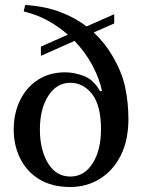

<svg xmlns="http://www.w3.org/2000/svg" viewBox="-20 -740 570 770"><path d="M35 -221Q35 -285 60 -337Q85 -389 131.5 -419.5Q178 -450 242 -450Q277 -450 316 -435.5Q355 -421 381 -375H389Q379 -424 351 -477Q323 -530 279 -576L144 -516V-553L252 -601Q216 -633 171.5 -657.5Q127 -682 75 -694L81 -720Q160 -715 221 -692Q282 -669 327 -634L438 -683V-646L356 -610Q378 -589 396.5 -566Q415 -543 429 -519Q469 -452 482 -390Q495 -328 495 -263Q495 -177 464 -116Q433 -55 380 -22.5Q327 10 262 10Q189 10 138.5 -20.5Q88 -51 61.5 -103.5Q35 -156 35 -221ZM140 -221Q140 -139 172.5 -85.5Q205 -32 262 -32Q318 -32 351.5 -85Q385 -138 385 -221Q385 -317 349.5 -362.5Q314 -408 262 -408Q207 -408 173.5 -355.5Q140 -303 140 -221Z"/></svg>

Font: Gulzar
Style: Regular
Weight: 400
Designer: Borna Izadpanah, Alice Savoie, Simon Cozens, Fiona Ross
Version: Version 1.000;[7b34f74]; ttfautohint (v1.8.4)